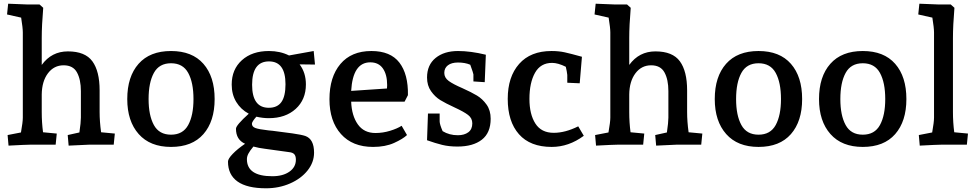

<svg xmlns="http://www.w3.org/2000/svg" viewBox="-20 -780 5260 1035"><path d="M21 -52 93 -66Q103 -122 103 -146V-605Q103 -629 94 -685L18 -702L24 -760L125 -756H193L213 -738Q205 -642 205 -575V-430Q258 -503 346 -503Q439 -503 478 -449.5Q517 -396 517 -293V-176Q517 -125 525 -67L599 -60L593 0H458Q443 0 350 5L345 -52L408 -66Q416 -120 416 -146V-289Q416 -351 395 -389.5Q374 -428 323 -428Q271 -428 238.5 -385Q206 -342 205 -271V-176Q205 -120 212 -67L286 -60L280 0H140Q121 0 26 5Z M666 -246Q666 -367 727 -436Q788 -505 902 -505Q1016 -505 1076.5 -436Q1137 -367 1137 -246Q1137 -126 1076.5 -57Q1016 12 902 12Q789 12 727.5 -57.5Q666 -127 666 -246ZM1023 -246Q1023 -335 994.5 -387Q966 -439 902 -439Q838 -439 809.5 -387Q781 -335 781 -246Q781 -158 809.5 -106Q838 -54 902 -54Q966 -54 994.5 -106Q1023 -158 1023 -246Z M1209 91Q1209 76 1234.5 49.5Q1260 23 1301 -5Q1252 -27 1252 -86Q1252 -105 1321 -167Q1278 -190 1253.5 -230.5Q1229 -271 1229 -324Q1229 -406 1284 -455.5Q1339 -505 1430 -505Q1490 -505 1538 -481L1671 -505L1678 -432L1595 -433Q1629 -388 1629 -325Q1629 -243 1574 -193Q1519 -143 1429 -143Q1396 -143 1362 -151Q1338 -124 1338 -113Q1338 -97 1356.5 -90Q1375 -83 1428 -77Q1442 -75 1449 -75Q1507 -68 1556 -61Q1605 -54 1626 -47Q1673 -30 1673 43Q1673 95 1638 139Q1603 183 1543.5 209Q1484 235 1414 235Q1312 235 1260.5 198.5Q1209 162 1209 91ZM1519 -326Q1519 -449 1430 -449Q1339 -449 1339 -323Q1339 -199 1429 -199Q1475 -199 1497 -230Q1519 -261 1519 -326ZM1448 170Q1505 170 1540 145.5Q1575 121 1575 81Q1575 61 1566.5 51.5Q1558 42 1538 40L1408 22Q1375 18 1346 10Q1326 34 1318.5 49Q1311 64 1311 78Q1311 170 1448 170Z M1756 -245Q1756 -365 1815 -435Q1874 -505 1982 -505Q2085 -505 2133 -442.5Q2181 -380 2179 -267L2161 -232H1873Q1876 -156 1909 -109.5Q1942 -63 2004 -63Q2044 -63 2083 -75Q2122 -87 2145 -102L2174 -52Q2152 -31 2104.5 -9.5Q2057 12 1991 12Q1880 12 1818 -57.5Q1756 -127 1756 -245ZM2066 -303Q2067 -309 2067 -321Q2067 -378 2044 -411Q2021 -444 1976 -444Q1882 -444 1873 -290Z M2282 -24 2287 -168H2350V-126Q2350 -110 2366 -73Q2402 -51 2448 -51Q2483 -51 2504.5 -67Q2526 -83 2526 -115Q2526 -143 2503 -160.5Q2480 -178 2430 -201Q2382 -223 2353.5 -240.5Q2325 -258 2303.5 -288.5Q2282 -319 2282 -362Q2282 -430 2328 -467.5Q2374 -505 2449 -505Q2517 -505 2599 -485L2593 -337L2532 -341V-379Q2532 -384 2515 -431Q2487 -443 2449 -443Q2414 -443 2394.5 -428Q2375 -413 2375 -387Q2375 -361 2399 -343.5Q2423 -326 2472 -305Q2521 -283 2551 -265Q2581 -247 2603 -216Q2625 -185 2625 -140Q2625 -64 2577.5 -27Q2530 10 2446 10Q2400 10 2363.5 1Q2327 -8 2282 -24Z M2717 -247Q2717 -366 2778.5 -435.5Q2840 -505 2953 -505Q2992 -505 3024 -498Q3056 -491 3117 -474L3105 -331L3038 -334V-376Q3036 -395 3030 -420Q2988 -441 2956 -441Q2894 -441 2864 -387.5Q2834 -334 2834 -247Q2834 -164 2866 -114Q2898 -64 2965 -64Q3027 -64 3097 -99L3127 -48Q3046 12 2954 12Q2838 12 2777.5 -56.5Q2717 -125 2717 -247Z M3188 -52 3260 -66Q3270 -122 3270 -146V-605Q3270 -629 3261 -685L3185 -702L3191 -760L3292 -756H3360L3380 -738Q3372 -642 3372 -575V-430Q3425 -503 3513 -503Q3606 -503 3645 -449.5Q3684 -396 3684 -293V-176Q3684 -125 3692 -67L3766 -60L3760 0H3625Q3610 0 3517 5L3512 -52L3575 -66Q3583 -120 3583 -146V-289Q3583 -351 3562 -389.5Q3541 -428 3490 -428Q3438 -428 3405.5 -385Q3373 -342 3372 -271V-176Q3372 -120 3379 -67L3453 -60L3447 0H3307Q3288 0 3193 5Z M3833 -246Q3833 -367 3894 -436Q3955 -505 4069 -505Q4183 -505 4243.5 -436Q4304 -367 4304 -246Q4304 -126 4243.5 -57Q4183 12 4069 12Q3956 12 3894.5 -57.5Q3833 -127 3833 -246ZM4190 -246Q4190 -335 4161.5 -387Q4133 -439 4069 -439Q4005 -439 3976.5 -387Q3948 -335 3948 -246Q3948 -158 3976.5 -106Q4005 -54 4069 -54Q4133 -54 4161.5 -106Q4190 -158 4190 -246Z M4395 -246Q4395 -367 4456 -436Q4517 -505 4631 -505Q4745 -505 4805.5 -436Q4866 -367 4866 -246Q4866 -126 4805.5 -57Q4745 12 4631 12Q4518 12 4456.5 -57.5Q4395 -127 4395 -246ZM4752 -246Q4752 -335 4723.5 -387Q4695 -439 4631 -439Q4567 -439 4538.5 -387Q4510 -335 4510 -246Q4510 -158 4538.5 -106Q4567 -54 4631 -54Q4695 -54 4723.5 -106Q4752 -158 4752 -246Z M4933 -52 5005 -66Q5015 -122 5015 -146V-605Q5015 -629 5006 -685L4930 -702L4936 -760L5037 -756H5105L5125 -738Q5117 -642 5117 -575V-176Q5117 -120 5124 -67L5198 -60L5192 0H5052Q5033 0 4938 5Z"/></svg>

Font: Andada Pro SemiBold
Style: Regular
Weight: 600
Designer: Carolina Giovagnoli
Foundry: Huerta Tipografica
Version: Version 3.005